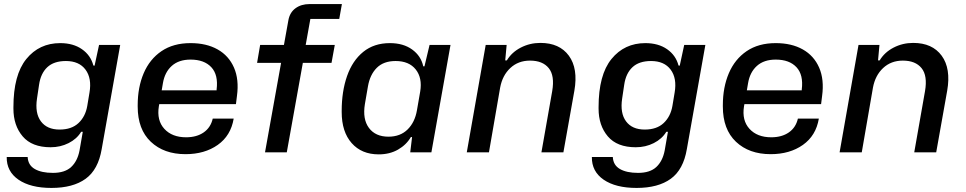

<svg xmlns="http://www.w3.org/2000/svg" viewBox="-20 -749 4750 944"><path d="M233 175Q130 175 71 134.5Q12 94 13 23H116Q118 63 151 82Q184 101 240 101Q299 101 330 72Q361 43 371 -9L387 -101H379Q358 -66 317.5 -45.5Q277 -25 229 -25Q137 -25 91.5 -78.5Q46 -132 46 -215V-222Q46 -381 109.5 -459Q173 -537 276 -537Q340 -537 383 -507Q426 -477 439 -427L445 -426L467 -528H571L480 -16Q463 85 401 130Q339 175 233 175ZM273 -112Q332 -112 366 -144Q400 -176 409 -228L420 -294Q432 -364 400.5 -406.5Q369 -449 304 -449Q245 -449 212.5 -418.5Q180 -388 172 -332L162 -265Q151 -193 181 -152.5Q211 -112 273 -112Z M892 9Q786 9 721.5 -52Q657 -113 657 -225V-232Q657 -320 686.5 -389Q716 -458 774 -497.5Q832 -537 917 -537Q995 -537 1050 -506Q1105 -475 1130.5 -416.5Q1156 -358 1145 -277L1140 -237H763Q762 -234 762 -231.5Q762 -229 761 -226Q750 -157 788 -115.5Q826 -74 895 -74Q947 -74 981.5 -98Q1016 -122 1026 -166H1129Q1115 -82 1050.5 -36.5Q986 9 892 9ZM781 -340 775 -305H1045V-309Q1054 -381 1019 -418.5Q984 -456 917 -456Q859 -456 824.5 -425Q790 -394 781 -340Z M1610 -440H1469L1390 0H1283L1362 -440H1244L1259 -528H1376L1398 -650Q1405 -688 1433 -708.5Q1461 -729 1502 -729H1661L1648 -656H1506L1483 -528H1626Z M1842 10Q1758 10 1709 -45.5Q1660 -101 1660 -198V-204Q1660 -300 1686.5 -375.5Q1713 -451 1766 -494Q1819 -537 1897 -537Q1963 -537 2006.5 -505.5Q2050 -474 2061 -423H2067L2092 -528H2195L2101 0H1997L2006 -75H2000Q1978 -37 1937 -13.5Q1896 10 1842 10ZM1890 -77Q1948 -77 1984 -112.5Q2020 -148 2030 -207L2046 -299Q2057 -366 2024 -407.5Q1991 -449 1925 -449Q1866 -449 1832.5 -415.5Q1799 -382 1789 -324L1774 -237Q1762 -163 1794 -120Q1826 -77 1890 -77Z M2275 0 2368 -528H2471L2464 -452H2472Q2496 -492 2540.5 -515Q2585 -538 2637 -538Q2731 -538 2777 -475Q2823 -412 2804 -303L2750 0H2642L2695 -301Q2708 -377 2678 -414Q2648 -451 2586 -451Q2528 -451 2489 -414.5Q2450 -378 2439 -318L2384 0Z M3110 175Q3007 175 2948 134.5Q2889 94 2890 23H2993Q2995 63 3028 82Q3061 101 3117 101Q3176 101 3207 72Q3238 43 3248 -9L3264 -101H3256Q3235 -66 3194.5 -45.5Q3154 -25 3106 -25Q3014 -25 2968.5 -78.5Q2923 -132 2923 -215V-222Q2923 -381 2986.5 -459Q3050 -537 3153 -537Q3217 -537 3260 -507Q3303 -477 3316 -427L3322 -426L3344 -528H3448L3357 -16Q3340 85 3278 130Q3216 175 3110 175ZM3150 -112Q3209 -112 3243 -144Q3277 -176 3286 -228L3297 -294Q3309 -364 3277.5 -406.5Q3246 -449 3181 -449Q3122 -449 3089.5 -418.5Q3057 -388 3049 -332L3039 -265Q3028 -193 3058 -152.5Q3088 -112 3150 -112Z M3769 9Q3663 9 3598.5 -52Q3534 -113 3534 -225V-232Q3534 -320 3563.5 -389Q3593 -458 3651 -497.5Q3709 -537 3794 -537Q3872 -537 3927 -506Q3982 -475 4007.5 -416.5Q4033 -358 4022 -277L4017 -237H3640Q3639 -234 3639 -231.5Q3639 -229 3638 -226Q3627 -157 3665 -115.5Q3703 -74 3772 -74Q3824 -74 3858.5 -98Q3893 -122 3903 -166H4006Q3992 -82 3927.5 -36.5Q3863 9 3769 9ZM3658 -340 3652 -305H3922V-309Q3931 -381 3896 -418.5Q3861 -456 3794 -456Q3736 -456 3701.5 -425Q3667 -394 3658 -340Z M4108 0 4201 -528H4304L4297 -452H4305Q4329 -492 4373.5 -515Q4418 -538 4470 -538Q4564 -538 4610 -475Q4656 -412 4637 -303L4583 0H4475L4528 -301Q4541 -377 4511 -414Q4481 -451 4419 -451Q4361 -451 4322 -414.5Q4283 -378 4272 -318L4217 0Z"/></svg>

Font: Hubot Sans Medium
Style: Italic
Weight: 500
Italic angle: -10°
Designer: Deni Anggara
Foundry: GitHub
Version: Version 1.001; ttfautohint (v1.8.4.7-5d5b);gftools[0.9.31]